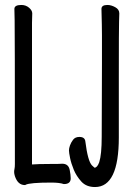

<svg xmlns="http://www.w3.org/2000/svg" viewBox="-20 -731 540 774"><path d="M459 -421V-177Q459 23 363 23Q328 23 308 1Q288 -21 277.5 -46.5Q267 -72 262.5 -94Q258 -116 258 -124.5Q258 -133 262 -144.5Q266 -156 274.5 -167.5Q283 -179 300 -179Q322 -179 324 -161Q334 -81 351 -64Q358 -57 361 -55Q372 -55 380 -77Q390 -108 390 -180L391 -475V-589Q391 -623 389 -695Q389 -711 413 -711Q428 -711 444.5 -702Q461 -693 461 -677Q461 -665 460 -643.5Q459 -622 459 -421ZM109 -68Q134 -70 179 -70Q224 -70 231 -71Q256 -71 261 -46Q265 -26 265 -12Q265 11 238 11H237Q220 5 186 5Q100 5 83 14L82 15H80Q52 15 40 -21Q37 -31 37 -37.5Q37 -44 38.5 -50.5Q40 -57 40 -70Q40 -621 39 -649.5Q38 -678 38 -695Q38 -711 66 -711Q84 -711 97 -700Q110 -689 110 -677Q110 -665 109 -639Z"/></svg>

Font: Moon Stars Kai HW
Style: Bold
Weight: 700
Designer: GuiWonder
Version: Version 1.101